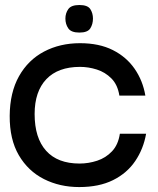

<svg xmlns="http://www.w3.org/2000/svg" viewBox="-20 -748 642 778"><path d="M301 10Q222.3 10 158.2 -22.3Q94 -54.7 56.3 -119Q18.7 -183.3 19.3 -278.7Q20 -373.3 57 -439.2Q94 -505 158.5 -539Q223 -573 304.3 -573Q381.7 -573 437 -545.2Q492.3 -517.3 525.5 -469.3Q558.7 -421.3 569 -360.7H463.7Q456.7 -405 431.3 -430.3Q406 -455.7 372.2 -466.3Q338.3 -477 304.3 -477Q215.3 -477 167.8 -427.2Q120.3 -377.3 120.3 -286Q120.3 -189 166.8 -137.2Q213.3 -85.3 302.3 -85.3Q339 -85.3 373.8 -96.8Q408.7 -108.3 433.8 -134.8Q459 -161.3 465.7 -206H572Q561.3 -144.7 528 -95.5Q494.7 -46.3 438.2 -18.2Q381.7 10 301 10ZM301.7 -616Q268.3 -616 256.7 -633.2Q245 -650.3 245 -672.7Q245 -694.3 256.7 -711Q268.3 -727.7 301.7 -727.7Q335.3 -727.7 346 -711Q356.7 -694.3 356.7 -672.7Q356.7 -650.3 346 -633.2Q335.3 -616 301.7 -616Z"/></svg>

Font: Darker Grotesque Light
Style: Regular
Weight: 300
Designer: Gabriel Lam
Foundry: TypeRant
Version: Version 1.000;gftools[0.9.28]